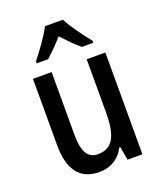

<svg xmlns="http://www.w3.org/2000/svg" viewBox="-143 -857 802 957"><g transform="rotate(-20 258.5 -378.0)"><path d="M306 -766H211C190 -723 144 -661 109 -617V-606H169C195 -628 226 -660 258 -695C290 -661 320 -629 349 -606H409V-617C374 -660 329 -721 306 -766ZM449 -540H350V-259C350 -138 323 -76 241 -76C188 -76 164 -119 164 -207V-540H65V-188C65 -61 113 10 219 10C276 10 325 -17 352 -71H358L370 0H449Z"/></g></svg>

Font: Noto Sans Myanmar UI Condensed Medium
Style: Regular
Weight: 500
Width: 3
Designer: Monotype Design Team
Foundry: Monotype Imaging Inc.
Version: Version 2.103